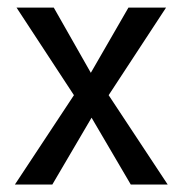

<svg xmlns="http://www.w3.org/2000/svg" viewBox="-20 -496 493 516"><path d="M124.5 -475.6 224.1 -300.3 325.2 -475.6H426.3L272 -240.2L430.7 0H331.5L226.1 -179.7L120.6 0H20L178.7 -240.2L24.4 -475.6Z"/></svg>

Font: Yantramanav
Style: Regular
Weight: 400
Version: Version 1.001;PS 1.0;hotconv 1.0.72;makeotf.lib2.5.5900; ttf